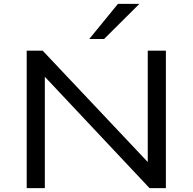

<svg xmlns="http://www.w3.org/2000/svg" viewBox="-20 -965 988 985"><path d="M117 0V-705H199L752 -119H738V-705H831V0H747L197 -585H210V0ZM438 -765 585 -945H695L514 -765Z"/></svg>

Font: Nunito Sans 10pt Expanded
Style: Regular
Weight: 400
Width: 7
Designer: Vernon Adams
Foundry: Vernon Adams
Version: Version 3.101;gftools[0.9.27]